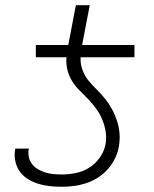

<svg xmlns="http://www.w3.org/2000/svg" viewBox="-20 -702 590 734"><path d="M216 12Q193 12 170 9.5Q147 7 126 0.5Q105 -6 86.5 -17.5Q68 -29 55.5 -46.5Q43 -64 38.5 -86Q34 -108 38 -132L39 -134H91L90 -132Q87 -116 90.5 -100.5Q94 -85 103.5 -73.5Q113 -62 126 -54.5Q139 -47 153.5 -42.5Q168 -38 184.5 -36.5Q201 -35 217 -35Q243 -35 270 -40.5Q297 -46 320.5 -60.5Q344 -75 361 -99Q378 -123 383 -149Q388 -174 384 -198.5Q380 -223 371 -245Q362 -267 348 -286Q334 -305 318.5 -321.5Q303 -338 286 -354.5Q269 -371 256.5 -390.5Q244 -410 238 -433.5Q232 -457 234 -483H117V-530H241L270 -682H323L294 -530H494V-483H288Q287 -457 295.5 -434Q304 -411 319 -393Q334 -375 351 -358.5Q368 -342 382.5 -323.5Q397 -305 408.5 -284Q420 -263 427.5 -239.5Q435 -216 437 -191Q439 -166 434 -140Q430 -117 419 -95Q408 -73 391.5 -54.5Q375 -36 353.5 -22.5Q332 -9 309 -1.5Q286 6 262.5 9Q239 12 216 12Z"/></svg>

Font: Lode Dark Term
Style: Italic
Weight: 400
Italic angle: -11°
Monospace: yes
Designer: Belleve Invis
Foundry: Belleve Invis
Version: Version 29.2.0